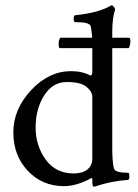

<svg xmlns="http://www.w3.org/2000/svg" viewBox="-20 -698 519 724"><path d="M257.8 -43.9Q291 -43.9 309.6 -59.1Q328.1 -74.2 328.1 -99.6V-332Q328.1 -352.5 306.2 -370.6Q284.2 -388.7 231.4 -388.7Q178.7 -388.7 146.5 -337.9Q114.3 -287.1 114.3 -217.8Q114.3 -148.4 152.3 -96.2Q190.4 -43.9 257.8 -43.9ZM401.4 -677.7Q405.3 -677.7 409.2 -672.4Q413.1 -667 414.1 -662.1Q403.3 -630.9 403.3 -577.1V-555.7H465.8Q471.7 -555.7 471.7 -542.5Q471.7 -529.3 465.8 -516.6H403.3V-137.7Q403.3 -90.8 409.2 -63.5Q414.1 -46.9 456.1 -46.9L464.8 -45.9Q467.8 -44.9 467.8 -32.2Q467.8 -19.5 461.9 -19.5Q400.9 -15.6 342.8 3.9L334 5.9Q328.1 5.9 328.1 -10.7V-22.5Q328.1 -28.3 324.2 -26.4Q269.5 3.9 220.7 3.9Q139.6 3.9 85 -53.7Q30.3 -111.3 30.3 -198.7Q30.3 -286.1 97.2 -357.9Q164.1 -429.7 248 -429.7Q290 -429.7 321.3 -413.1Q328.1 -413.1 328.1 -430.7V-516.6H206.1Q201.2 -516.6 201.2 -531.7Q201.2 -546.9 207 -555.7H327.6Q326.2 -578.1 322.3 -598.6Q317.4 -614.3 272.5 -614.3H263.7Q257.8 -614.3 257.8 -627.4Q257.8 -640.6 263.7 -640.6Q352.5 -649.4 399.4 -677.7Z"/></svg>

Font: CrimsonText-Roman
Style: Roman
Weight: 400
Version: Version 0.13